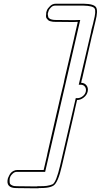

<svg xmlns="http://www.w3.org/2000/svg" viewBox="-20 -815 540 1029"><path d="M22 142Q23 140 24 137Q25 134 29 126Q33 118 38 112Q43 106 52.5 101Q62 96 73 96H180H214L232 19Q233 11 234 8L284 -210L289 -231L305 -301L322 -371L326 -392L377 -610Q378 -616 379 -620L397 -698L373 -697L274 -698Q268 -698 263.5 -698.5Q259 -699 251 -701Q243 -703 239.5 -706Q236 -709 231 -715Q226 -721 226.5 -729Q227 -737 228 -749Q229 -754 232 -761.5Q235 -769 248 -782Q261 -795 279 -795H386H416H429Q484 -794 495 -775.5Q506 -757 492 -703Q490 -695 485 -673.5Q480 -652 477 -639Q475 -633 472 -620.5Q469 -608 468 -602Q456 -552 420 -392Q419 -391 418 -387Q417 -383 417 -381Q417 -380 416 -376Q415 -372 415 -371Q433 -371 443.5 -357.5Q454 -344 450 -325Q446 -306 429 -292.5Q412 -279 393 -279Q387 -252 382 -231Q380 -223 380 -221Q379 -216 376.5 -205.5Q374 -195 373 -190Q345 -70 329 0Q327 10 312 73Q291 165 266 180Q253 188 230 191Q217 193 187 193V194H157L68 193Q10 193 22 142ZM32 142Q31 156 32 164Q33 172 41 176.5Q49 181 55.5 182Q62 183 71 183L160 184H180V183H190Q219 183 231 181Q251 178 263 172Q282 159 302 73L386 -289H396Q410 -289 423.5 -299.5Q437 -310 440 -325Q443 -340 435 -350.5Q427 -361 412 -361H402L467 -639Q468 -648 470.5 -657.5Q473 -667 475 -674Q477 -681 479 -689Q481 -697 482 -703Q496 -755 487 -769.5Q478 -784 426 -785H276Q263 -785 253.5 -775.5Q244 -766 241.5 -759.5Q239 -753 238 -749Q235 -741 236.5 -735Q238 -729 238.5 -724.5Q239 -720 243.5 -717Q248 -714 250.5 -712.5Q253 -711 259 -710Q265 -709 268 -708.5Q271 -708 277 -708L375 -707L410 -708L222 106H71Q58 106 48.5 115Q39 124 36 130.5Q33 137 32 142Z"/></svg>

Font: Soda Fountain
Style: OutlineOblique
Weight: 400
Version: Version 1.0